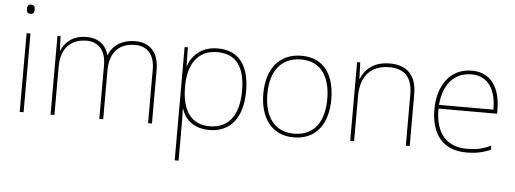

<svg xmlns="http://www.w3.org/2000/svg" viewBox="-57 -937 3444 1283"><g transform="rotate(5 1665.0 -295.5)"><path d="M103 -772C83 -772 78 -757 78 -741C78 -724 83 -710 103 -710C127 -710 130 -724 130 -741C130 -757 127 -772 103 -772ZM116 -579H90V-51H116Z M821 -589C726 -589 667 -545 642 -480H640C622 -551 567 -589 494 -589C392 -589 345 -532 324 -483H322L318 -579H297V-51H323V-376C323 -510 401 -564 494 -564C567 -564 624 -518 624 -411V-51H650V-376C650 -510 721 -564 821 -564C894 -564 951 -518 951 -411V-51H977V-412C977 -533 911 -589 821 -589Z M1372 -589C1262 -589 1198 -523 1176 -453H1174L1172 -579H1150V181H1176V-36C1176 -78 1176 -122 1174 -167H1176C1198 -97 1257 -41 1362 -41C1503 -41 1585 -142 1585 -320C1585 -496 1512 -589 1372 -589ZM1372 -564C1494 -564 1558 -485 1558 -320C1558 -152 1485 -66 1362 -66C1248 -66 1176 -143 1176 -313V-316C1176 -472 1244 -564 1372 -564Z M2157 -315C2157 -468 2093 -589 1934 -589C1787 -589 1701 -483 1701 -315C1701 -158 1776 -41 1928 -41C2085 -41 2157 -160 2157 -315ZM1728 -315C1728 -471 1802 -564 1934 -564C2075 -564 2130 -453 2130 -315C2130 -170 2068 -66 1928 -66C1793 -66 1728 -168 1728 -315Z M2526 -589C2414 -589 2357 -529 2334 -468H2332L2328 -579H2307V-51H2333V-353C2333 -497 2411 -564 2526 -564C2623 -564 2680 -513 2680 -396V-51H2706V-397C2706 -528 2640 -589 2526 -589Z M3077 -589C2923 -589 2849 -459 2849 -310C2849 -155 2920 -41 3086 -41C3150 -41 3198 -51 3249 -74V-101C3187 -73 3150 -66 3086 -66C2949 -66 2874 -156 2876 -317H3269V-342C3269 -481 3212 -589 3077 -589ZM3077 -564C3189 -564 3243 -474 3242 -342H2877C2889 -487 2965 -564 3077 -564Z"/></g></svg>

Font: Noto Sans Tamil UI Thin
Style: Regular
Weight: 100
Designer: Jelle Bosma - Monotype Design Team
Foundry: Monotype Imaging Inc.
Version: Version 2.004